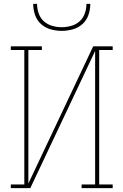

<svg xmlns="http://www.w3.org/2000/svg" viewBox="-20 -975 640 995"><path d="M36 0V-19H106V-716H36V-735H197V-716H127V-24L463 -735H564V-716H494V-19H564V0H403V-19H473V-711L137 0ZM300 -815Q271 -815 242.5 -823Q214 -831 192.5 -850.5Q171 -870 161.5 -898Q152 -926 152 -955H172Q172 -930 180.5 -905.5Q189 -881 207.5 -864.5Q226 -848 250.5 -841Q275 -834 300 -834Q325 -834 349.5 -841Q374 -848 392.5 -864.5Q411 -881 419.5 -905.5Q428 -930 428 -955H448Q448 -926 438.5 -898Q429 -870 407.5 -850.5Q386 -831 357.5 -823Q329 -815 300 -815Z"/></svg>

Font: Iosevka Etoile Thin
Style: Regular
Weight: 100
Designer: Belleve Invis
Foundry: Belleve Invis
Version: Version 22.1.2; ttfautohint (v1.8.4)